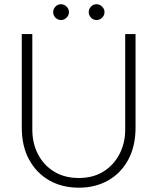

<svg xmlns="http://www.w3.org/2000/svg" viewBox="-20 -858 730 891"><path d="M346 13Q268 13 208.5 -21Q149 -55 115 -117.5Q81 -180 81 -266V-700H130V-256Q130 -194 156 -143Q182 -92 230.5 -62Q279 -32 346 -32Q412 -32 460 -62Q508 -92 534.5 -143Q561 -194 561 -256V-700H609V-266Q609 -180 575.5 -117.5Q542 -55 482.5 -21Q423 13 346 13ZM428.3 -765.1Q412.9 -765.1 402.3 -776.1Q391.7 -787.2 391.7 -801.7Q391.7 -816.2 402.3 -827.3Q412.9 -838.4 428.3 -838.4Q442.8 -838.4 453.9 -827.3Q465 -816.2 465 -801.7Q465 -787.2 453.9 -776.1Q442.8 -765.1 428.3 -765.1ZM263.3 -765.1Q247.9 -765.1 237.3 -776.1Q226.7 -787.2 226.7 -801.7Q226.7 -816.2 237.3 -827.3Q247.9 -838.4 263.3 -838.4Q277.8 -838.4 288.9 -827.3Q300 -816.2 300 -801.7Q300 -787.2 288.9 -776.1Q277.8 -765.1 263.3 -765.1Z"/></svg>

Font: MuseoModerno ExtraLight
Style: Regular
Weight: 200
Designer: Pablo Cosgaya, Héctor Gatti, Marcela Romero, and the Authors of The MuseoModerno Project.
Foundry: Omnibus-Type Team
Version: Version 1.001